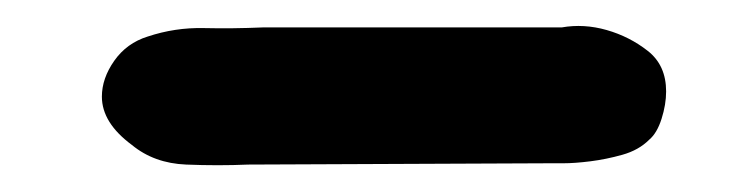

<svg xmlns="http://www.w3.org/2000/svg" viewBox="-20 -25 570 147"><path d="M410 -4Q427 -7 444.5 -2Q462 3 476 14Q490 25 490 45Q490 55 486.5 66Q483 77 477 82Q469 90 456.5 93.5Q444 97 432 98.5Q420 100 411.5 100Q403 100 402 100L170 101Q147 102 122.5 101Q98 100 81 86Q58 69 58 49Q58 35 67.5 21.5Q77 8 93 3Q114 -4 136 -3.5Q158 -3 181 -4Z"/></svg>

Font: Jua
Style: Regular
Weight: 400
Version: Version 1.001